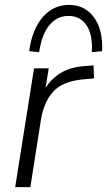

<svg xmlns="http://www.w3.org/2000/svg" viewBox="-20 -764 437 784"><path d="M42 0 119 -485H179L166 -405Q189 -442 228 -466Q267 -490 325 -494L362 -497L364 -444L320 -440Q234 -432 196 -388.5Q158 -345 147 -274L104 0ZM140 -551 99 -555Q111 -643 154 -693.5Q197 -744 262 -744Q326 -744 363.5 -693.5Q401 -643 397 -555L355 -551Q359 -622 333.5 -660.5Q308 -699 260 -699Q212 -699 181 -660.5Q150 -622 140 -551Z"/></svg>

Font: Nunito Sans Light
Style: Italic
Weight: 300
Italic angle: -9°
Designer: Vernon Adams
Foundry: Vernon Adams
Version: Version 3.006; ttfautohint (v1.8.3)